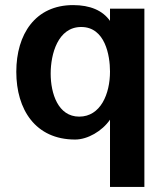

<svg xmlns="http://www.w3.org/2000/svg" viewBox="-20 -534 646 754"><path d="M179 -245C179 -321 207 -428 299 -428C393 -428 412 -316 412 -253C412 -165 375 -76 291 -76C208 -76 179 -167 179 -245ZM412 -452C383 -493 334 -514 267 -514C119 -514 44 -400 44 -252C44 -104 119 14 275 14C324 14 381 -19 412 -64V200H547V-500H412Z"/></svg>

Font: Perun
Style: Bold
Weight: 700
Foundry: Copyright (c) Stefan Peev, Context Ltd, 2016
Version: Version 1.089